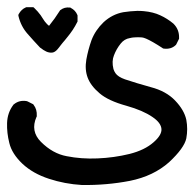

<svg xmlns="http://www.w3.org/2000/svg" viewBox="-22 -325 549 543"><path d="M209.5 198.2Q161.1 195.3 116.7 180.7Q71.3 166 41.5 138.2Q11.7 109.9 4.4 79.6Q-2.9 50.8 -2 22.9Q-1 -6.3 15.6 -28.3L16.1 -29.3L17.1 -29.8Q32.2 -42.5 53.2 -39.1L54.7 -38.6L56.2 -38.1L69.8 -31.2L71.8 -30.3L73.2 -28.3Q83 -15.6 82 2.4V4.4L81.1 5.9Q63.5 45.9 93.8 76.2Q127 109.4 166.5 116.7Q208 125 253.9 123Q300.3 121.1 344.2 110.4Q365.7 105 382.8 96.7Q399.9 88.4 412.6 77.1Q436 56.6 434.6 39.6Q433.1 22 409.2 5.9Q382.3 -12.7 335.4 -25.9Q284.2 -40 259.8 -61Q234.9 -82 226.1 -105Q217.3 -127.9 222.2 -156.7Q227.1 -184.1 236.8 -211.4Q247.6 -239.7 271 -262.2Q295.4 -284.7 326.7 -290.5Q336.9 -292 346.7 -293Q356.4 -293.9 365.7 -294.2Q375 -294.4 384.3 -293.5Q411.6 -291 431.2 -281.7Q450.7 -272.9 468.3 -258.3L468.8 -257.8Q485.4 -241.2 484.4 -217.3V-215.3L483.4 -213.4L476.6 -199.7L475.6 -198.2L474.1 -196.8Q461.4 -185.1 441.4 -187.5L439 -188L437 -189.5Q422.9 -198.7 410.9 -205.6Q398.9 -212.4 391.4 -215.6Q383.8 -218.8 379.4 -219.2Q374 -219.7 368.4 -219.7Q362.8 -219.7 356.9 -219.2Q351.1 -218.8 345.2 -217.3Q329.6 -214.8 319.3 -201.7Q307.1 -186.5 300.3 -168.5Q293.5 -151.9 298.8 -129.9Q300.8 -123.5 304.4 -118.2Q308.1 -112.8 314.9 -108.4Q321.8 -104 331.5 -100.6Q348.1 -95.2 366.2 -89.6Q384.3 -84 404.3 -78.6Q447.8 -67.4 473.4 -40.5Q499 -13.7 504.9 13.7Q509.8 40 504.9 66.4Q499 93.8 456.1 133.8Q434.1 153.3 406.5 166.5Q378.9 179.7 345.2 186.5Q279.3 199.2 210 198.2ZM91.3 -190.4Q73.7 -209 56.2 -229Q37.1 -250.5 30.3 -279.3L29.8 -282.7L31.2 -285.6Q34.7 -292 39.6 -296.6Q44.4 -301.3 51.3 -304.2L52.7 -304.7H54.7H68.4H72.3L75.2 -302.2Q80.1 -297.4 84.5 -292.5Q88.9 -287.6 92.8 -282.2Q96.7 -276.9 100.1 -271Q102.1 -267.6 104.7 -264.2Q107.4 -260.7 110.4 -257.6Q113.3 -254.4 116.7 -252Q133.3 -272.5 147 -294.4L147.9 -295.9L149.4 -296.9Q160.2 -305.2 174.8 -303.7H176.8L178.2 -302.7Q191.4 -295.9 196.8 -282.7L197.3 -281.2V-279.3V-266.6V-264.2L196.3 -262.2Q185.1 -239.7 167.5 -218.8Q164.6 -214.8 161.4 -211.2Q158.2 -207.5 155.3 -204.1Q152.3 -200.7 149.9 -197.3Q147.5 -193.8 145 -190.9Q142.6 -188 140.6 -185.5Q137.2 -181.6 133.5 -179.2Q129.9 -176.8 126 -176.3Q122.1 -175.8 117.7 -176.5Q113.3 -177.2 108.9 -179.2Q104.5 -181.2 100.6 -183.8Q96.7 -186.5 92.3 -189.9H91.8Z"/></svg>

Font: NaikaiFont
Style: Bold
Weight: 700
Version: Version 1.89